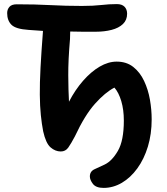

<svg xmlns="http://www.w3.org/2000/svg" viewBox="-20 -729 818 938"><path d="M486 189Q449 189 434 169.5Q419 150 419 133Q419 108 442.5 97.5Q466 87 491 75Q527 58 556 8Q585 -42 585 -140Q585 -193 572.5 -235Q560 -277 539 -301Q494 -278 444 -222Q394 -166 346 -63Q327 -27 313.5 -8Q300 11 277 11Q250 11 227 -9Q204 -29 191 -87Q184 -123 179.5 -166.5Q175 -210 174.5 -266.5Q174 -323 178 -399Q182 -475 190 -578Q154 -580 119 -583Q57 -587 36 -608Q15 -629 15 -665Q15 -683 26 -695.5Q37 -708 62 -708Q153 -708 227 -704Q301 -700 380 -700Q436 -700 474.5 -704.5Q513 -709 551 -709Q576 -709 588.5 -696Q601 -683 601 -662Q601 -631 580.5 -611.5Q560 -592 525 -583Q490 -574 448 -574Q415 -574 384 -574Q353 -574 323 -575Q323 -558 322 -538Q313 -434 313.5 -360.5Q314 -287 317 -232Q347 -290 386 -334.5Q425 -379 467 -403.5Q509 -428 550 -428Q598 -428 631 -402Q664 -376 684 -333.5Q704 -291 712.5 -242Q721 -193 721 -146Q721 -74 702.5 -13Q684 48 651 93.5Q618 139 575.5 164Q533 189 486 189Z"/></svg>

Font: Shantell Sans Normal
Style: Regular
Weight: 600
Designer: Stephen Nixon, Anya Danilova, Shantell Martin
Foundry: Arrow Type
Version: Version 1.009;[a7da0bfa3]